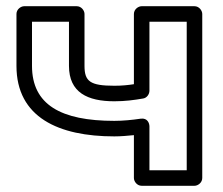

<svg xmlns="http://www.w3.org/2000/svg" viewBox="-20 -573 719 618"><path d="M348 -247C383 -247 412 -251 441 -256C453 -258 461 -270 461 -281V-503H581V-25H461V-166C461 -176 455 -194 433 -191C406 -187 376 -184 348 -184C176 -184 83 -236 83 -361V-503H202V-361C202 -275 262 -247 348 -247ZM348 -297C270 -297 252 -311 252 -361V-528C252 -539 242 -553 227 -553H58C47 -553 33 -543 33 -528V-361C33 -195 169 -134 348 -134C370 -134 390 -136 411 -138V0C411 11 421 25 436 25H606C617 25 631 15 631 0V-528C631 -539 621 -553 606 -553H436C425 -553 411 -543 411 -528V-302C392 -299 372 -297 348 -297Z"/></svg>

Font: Asimov
Style: XWidOu
Weight: 500
Designer: Google
Version: Version 2.000980; 2014